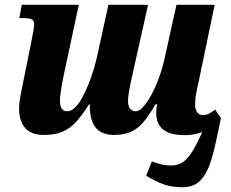

<svg xmlns="http://www.w3.org/2000/svg" viewBox="-20 -556 967 804"><path d="M905 -62Q883 51 866.5 108Q850 165 822 196.5Q794 228 746 228Q700 228 667 216.5Q634 205 592 180L616 120Q639 128 656.5 132.5Q674 137 696 137Q725 137 745 123.5Q765 110 783.5 81Q802 52 827 -3Q793 10 753 10Q634 10 634 -83Q634 -97 638 -119H631Q603 -71 580.5 -44.5Q558 -18 529.5 -4.5Q501 9 459 9Q406 9 381.5 -20.5Q357 -50 356 -110V-119H353Q321 -70 297 -44Q273 -18 242 -4.5Q211 9 165 9Q109 9 84.5 -21Q60 -51 60 -99Q60 -128 68 -167Q76 -206 77 -212L112 -385Q123 -440 123 -453Q123 -469 114 -474.5Q105 -480 82 -480H61L71 -536H310L246 -237Q231 -162 231 -134Q231 -90 262 -90Q296 -90 331 -160Q366 -230 386 -317L434 -536H600L533 -236Q516 -162 516 -134Q516 -112 525 -101Q534 -90 548 -90Q567 -90 590.5 -121.5Q614 -153 635 -203Q656 -253 668 -306L719 -536H879L811 -210Q803 -176 800 -156Q797 -136 797 -116Q797 -97 806 -85.5Q815 -74 829 -74Q842 -74 853.5 -79.5Q865 -85 881 -97Z"/></svg>

Font: Noto Serif NarrowExtraBold
Style: Italic
Weight: 800
Width: 4
Italic angle: -12°
Designer: Monotype Design Team
Foundry: Monotype Imaging Inc.
Version: Version 1.001